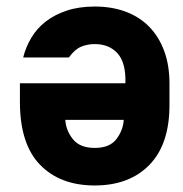

<svg xmlns="http://www.w3.org/2000/svg" viewBox="-20 -559 560 588"><path d="M270 9Q376 9 437.5 -54Q499 -117 499 -237V-303Q499 -359 483 -402.5Q467 -446 437.5 -476.5Q408 -507 365.5 -523Q323 -539 270 -539Q222 -539 184.5 -526.5Q147 -514 120 -493Q93 -472 76 -443.5Q59 -415 51 -383H191Q209 -408 228.5 -416Q248 -424 270 -424Q315 -424 340.5 -395Q366 -366 364 -304H41V-247Q41 -118 102.5 -54.5Q164 9 270 9ZM270 -106Q225 -106 203.5 -132.5Q182 -159 180 -192H359Q357 -160 336.5 -133Q316 -106 270 -106Z"/></svg>

Font: Golos UI VF
Style: Regular
Weight: 400
Designer: A.Korolkova, Vitaly Kuzmin
Foundry: ParaType Ltd
Version: Version 2.000